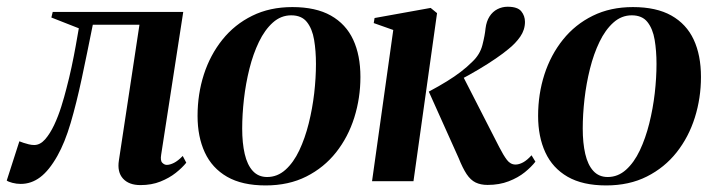

<svg xmlns="http://www.w3.org/2000/svg" viewBox="-57 -538 2121 570"><path d="M421.5 -79Q418.5 -61 424.8 -54.8Q431 -48.5 438 -48.5Q447.5 -48.5 459.5 -54.5Q471.5 -60.5 485.5 -75L496 -55Q484 -40 464.8 -24.8Q445.5 -9.5 419.2 1Q393 11.5 360 11.5Q325.5 11.5 308 -8Q290.5 -27.5 296 -62L357 -464.5H218.5Q201.5 -379.5 185.8 -305.5Q170 -231.5 152.8 -173Q135.5 -114.5 113.5 -75.5Q89 -32 62.5 -12Q36 8 4.5 8Q-8 8 -20.2 4.8Q-32.5 1.5 -37 -2L0.5 -118.5Q5.5 -116.5 12.8 -114Q20 -111.5 28.5 -109.5Q37 -107.5 44.5 -107.5Q62 -107.5 76.8 -124.2Q91.5 -141 103.8 -167Q116 -193 125 -221.8Q134 -250.5 140 -274.5Q148.5 -306.5 155.5 -339.2Q162.5 -372 167.8 -401.8Q173 -431.5 177 -454L95.5 -486L99.5 -502.5H487Z M811 -517Q880.5 -517 925.2 -491.8Q970 -466.5 991.5 -420.2Q1013 -374 1013 -309.5Q1013 -247 994.8 -189Q976.5 -131 940.8 -85.8Q905 -40.5 852.5 -14Q800 12.5 731.5 12.5Q662 12.5 617.2 -13.2Q572.5 -39 551 -85.5Q529.5 -132 529.5 -194Q529.5 -258.5 548.2 -316.8Q567 -375 603.2 -420.2Q639.5 -465.5 691.8 -491.2Q744 -517 811 -517ZM807.5 -492.5Q777 -492.5 753 -471Q729 -449.5 711.8 -413.8Q694.5 -378 683.5 -334Q672.5 -290 667.2 -243.8Q662 -197.5 662 -156.5Q662 -113.5 669.5 -81Q677 -48.5 693.5 -30.5Q710 -12.5 736 -12.5Q766.5 -12.5 790.5 -34Q814.5 -55.5 831.5 -91.5Q848.5 -127.5 859.5 -171.5Q870.5 -215.5 875.8 -261.2Q881 -307 881 -348Q881 -387 875.5 -419.8Q870 -452.5 854.2 -472.5Q838.5 -492.5 807.5 -492.5Z M1047.5 0 1110.5 -449 1052.5 -469.5 1055 -484.5 1221.5 -514.5 1240.5 -499 1170.5 0ZM1390.5 11Q1370 11 1355 3.8Q1340 -3.5 1328.2 -21.2Q1316.5 -39 1304.5 -69L1216 -266Q1247 -282.5 1270 -296.8Q1293 -311 1311.2 -325Q1329.5 -339 1345 -354.5Q1368 -376 1375.2 -404.5Q1382.5 -433 1384.5 -454Q1387 -474.5 1396.2 -489Q1405.5 -503.5 1419.8 -510.8Q1434 -518 1450 -518Q1479.5 -518 1490.5 -504.5Q1501.5 -491 1501.5 -473Q1501.5 -449.5 1487.5 -429.2Q1473.5 -409 1452 -392Q1438.5 -380.5 1415.2 -364.5Q1392 -348.5 1363.8 -331.8Q1335.5 -315 1306.5 -299.8Q1277.5 -284.5 1252.5 -274L1317 -312.5L1425 -101.5Q1437.5 -77 1448 -63.2Q1458.5 -49.5 1473.5 -49.5Q1484 -49.5 1496 -56Q1508 -62.5 1521 -77L1532.5 -58Q1520.5 -42.5 1500.8 -26.5Q1481 -10.5 1453.2 0.2Q1425.5 11 1390.5 11Z M1822 -517Q1891.5 -517 1936.2 -491.8Q1981 -466.5 2002.5 -420.2Q2024 -374 2024 -309.5Q2024 -247 2005.8 -189Q1987.5 -131 1951.8 -85.8Q1916 -40.5 1863.5 -14Q1811 12.5 1742.5 12.5Q1673 12.5 1628.2 -13.2Q1583.5 -39 1562 -85.5Q1540.5 -132 1540.5 -194Q1540.5 -258.5 1559.2 -316.8Q1578 -375 1614.2 -420.2Q1650.5 -465.5 1702.8 -491.2Q1755 -517 1822 -517ZM1818.5 -492.5Q1788 -492.5 1764 -471Q1740 -449.5 1722.8 -413.8Q1705.5 -378 1694.5 -334Q1683.5 -290 1678.2 -243.8Q1673 -197.5 1673 -156.5Q1673 -113.5 1680.5 -81Q1688 -48.5 1704.5 -30.5Q1721 -12.5 1747 -12.5Q1777.5 -12.5 1801.5 -34Q1825.5 -55.5 1842.5 -91.5Q1859.5 -127.5 1870.5 -171.5Q1881.5 -215.5 1886.8 -261.2Q1892 -307 1892 -348Q1892 -387 1886.5 -419.8Q1881 -452.5 1865.2 -472.5Q1849.5 -492.5 1818.5 -492.5Z"/></svg>

Font: Merriweather 144pt SemiBold
Style: Italic
Weight: 600
Italic angle: -7.8°
Version: Version 2.101